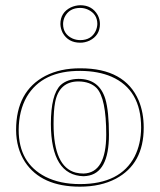

<svg xmlns="http://www.w3.org/2000/svg" viewBox="-20 -698 606 728"><path d="M277.8 -389.2Q204.1 -389.2 189 -310.1Q183.1 -279.8 183.1 -228Q183.1 -65.4 267.1 -43.5Q281.7 -40 296.9 -40Q382.3 -42.5 382.8 -187Q382.8 -325.7 346.2 -364.3Q321.8 -388.7 277.8 -389.2ZM41 -205.1Q41 -352.1 151.9 -410.2Q209 -439.5 285.2 -439Q453.6 -439 505.9 -316.9Q524.9 -271 524.9 -213.9Q524.9 -76.7 419.4 -20.5Q361.8 9.8 283.2 9.8Q136.7 9.8 74.7 -84Q41.5 -135.3 41 -205.1ZM209 -606.9Q209 -650.4 248.5 -669.9Q265.6 -677.7 284.2 -678.2Q329.6 -678.2 350.6 -640.6Q358.9 -624.5 358.9 -606.9Q358.9 -563.5 319.3 -543.9Q302.2 -536.1 284.2 -536.1Q238.8 -536.1 217.8 -573.2Q209.5 -589.4 209 -606.9ZM277.8 -398.9Q356 -398.9 379.4 -322.8Q393.1 -276.4 393.1 -187Q393.1 -41 308.6 -30.8Q302.7 -30.3 296.9 -29.8Q173.8 -33.2 172.9 -228Q172.9 -339.8 210 -375.5Q235.4 -398.4 277.8 -398.9ZM50.8 -205.1Q50.8 -80.1 152.3 -27.8Q207.5 0 283.2 0Q436.5 0 490.7 -105Q514.6 -152.3 515.1 -213.9Q515.1 -357.9 402.8 -407.2Q353 -428.7 285.2 -429.2Q140.1 -430.2 81.5 -331.1Q51.3 -278.3 50.8 -205.1ZM219.2 -606.9Q219.2 -568.8 254.4 -552.2Q268.6 -545.9 284.2 -545.9Q326.2 -545.9 342.8 -580.6Q348.6 -593.3 349.1 -606.9Q349.1 -645 313.5 -661.6Q299.3 -668 284.2 -668Q242.2 -668 225.1 -633.3Q219.2 -620.1 219.2 -606.9Z"/></svg>

Font: Linux Biolinum Outline O
Style: Bold
Weight: 700
Designer: Philipp H. Poll
Foundry: Philipp H. Poll
Version: Version 0.9.2